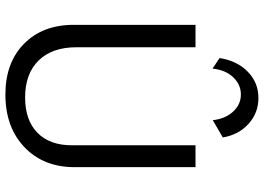

<svg xmlns="http://www.w3.org/2000/svg" viewBox="-153 -814 977 711"><g transform="rotate(90 335.5 -458.5)"><path d="M234 -757 195 -783Q205 -848 245.5 -887.5Q286 -927 343 -927Q398 -927 438.5 -890.5Q479 -854 489 -795L425 -758Q420 -804 393.5 -833Q367 -862 330 -862Q293 -862 266 -833.5Q239 -805 234 -757ZM330 10Q212 10 142 -59Q72 -128 72 -243V-694H155V-253Q155 -163 204 -113Q253 -63 341 -63Q425 -63 471.5 -108.5Q518 -154 518 -236V-694H599V-246Q599 -131 525 -60.5Q451 10 330 10Z"/></g></svg>

Font: Cantarell
Style: Regular
Weight: 400
Designer: Dave Crossland, Nikolaus Waxweiler, Florian Fecher, Jacques Le Bailly, Eben Sorkin, Alexei Vanyashin, Alexios Zavras, Em
Version: Version 0.303